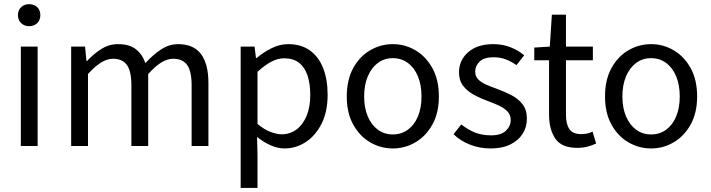

<svg xmlns="http://www.w3.org/2000/svg" viewBox="-20 -714 3475 939"><path d="M81.9 0V-486H164V0ZM122.5 -586Q98.8 -586 83.3 -601Q67.7 -616 67.7 -640.4Q67.7 -664.2 83.3 -678.9Q98.8 -693.6 122.5 -693.6Q146.8 -693.6 162.1 -678.9Q177.3 -664.2 177.3 -640.4Q177.3 -616 162.1 -601Q146.8 -586 122.5 -586Z M328 0V-486.1H396L402.9 -415.6H405.6Q437.5 -450.3 475.5 -474.2Q513.5 -498.1 556.9 -498.1Q613 -498.1 644.6 -473.2Q676.2 -448.2 691.1 -405.5Q729.1 -446.9 768.2 -472.5Q807.4 -498.1 851.4 -498.1Q926.9 -498.1 963.1 -449.5Q999.3 -401 999.3 -308V0H917.1V-297.4Q917.1 -365.6 895.3 -396.1Q873.5 -426.7 826.6 -426.7Q798.4 -426.7 768.5 -408.2Q738.7 -389.7 704.8 -352V0H622.5V-297.4Q622.5 -365.6 600.7 -396.1Q579 -426.7 532.1 -426.7Q477.3 -426.7 410.3 -352V0Z M1157 205.1V-486.1H1225L1231.9 -430H1234.6Q1267.7 -457.9 1307.6 -478Q1347.6 -498.1 1389.6 -498.1Q1452.4 -498.1 1495.3 -467.5Q1538.1 -437 1560.2 -381.3Q1582.3 -325.5 1582.3 -250.4Q1582.3 -167.6 1552.7 -109Q1523 -50.4 1475.2 -19.2Q1427.3 12 1371.8 12Q1338.9 12 1304.7 -2.9Q1270.5 -17.8 1237.1 -44.3L1239.3 40.5V205.1ZM1357.6 -57.2Q1397.8 -57.2 1429.4 -80.3Q1460.9 -103.3 1479.1 -146.5Q1497.4 -189.7 1497.4 -249.7Q1497.4 -303.3 1484.3 -343.7Q1471.2 -384 1443.1 -406.5Q1415 -428.9 1369.2 -428.9Q1338.8 -428.9 1307 -412.3Q1275.2 -395.8 1239.3 -362.5V-107.8Q1272.6 -80.2 1303.3 -68.7Q1334 -57.2 1357.6 -57.2Z M1901.2 12Q1841.6 12 1790.1 -18.1Q1738.7 -48.1 1707.3 -105Q1675.9 -161.9 1675.9 -242.4Q1675.9 -323.5 1707.3 -380.8Q1738.7 -438 1790.1 -468Q1841.6 -498.1 1901.2 -498.1Q1960.7 -498.1 2011.9 -468Q2063 -438 2094.7 -380.8Q2126.4 -323.5 2126.4 -242.4Q2126.4 -161.9 2094.7 -105Q2063 -48.1 2011.9 -18.1Q1960.7 12 1901.2 12ZM1901.2 -56.5Q1943 -56.5 1974.8 -79.7Q2006.6 -102.9 2024 -144.8Q2041.4 -186.7 2041.4 -242.4Q2041.4 -298.1 2024 -340.3Q2006.6 -382.6 1974.8 -406.1Q1943 -429.6 1901.2 -429.6Q1859.4 -429.6 1827.9 -406.1Q1796.4 -382.6 1778.6 -340.3Q1760.9 -298.1 1760.9 -242.4Q1760.9 -186.7 1778.6 -144.8Q1796.4 -102.9 1827.9 -79.7Q1859.4 -56.5 1901.2 -56.5Z M2379.5 12Q2325.8 12 2278.6 -6.6Q2231.4 -25.1 2198.1 -57.7L2236 -105.6Q2267.8 -79.9 2302.4 -66Q2337 -52.1 2382.2 -52.1Q2430.1 -52.1 2453.9 -74.4Q2477.7 -96.8 2477.7 -127.6Q2477.7 -152.6 2461.6 -169.2Q2445.5 -185.7 2420.6 -197.4Q2395.6 -209 2368 -219Q2331.8 -232 2299 -249.6Q2266.2 -267.3 2245.5 -293.7Q2224.8 -320.2 2224.8 -360.1Q2224.8 -418.9 2269.4 -458.5Q2314 -498.1 2392.5 -498.1Q2438.1 -498.1 2476.9 -482.8Q2515.7 -467.4 2543.6 -443.5L2505.8 -395.5Q2480.3 -413.6 2453.3 -423.8Q2426.3 -434 2393.5 -434Q2347.4 -434 2325.7 -412.8Q2304 -391.6 2304 -364.3Q2304 -341.9 2317.2 -327.3Q2330.4 -312.7 2353.7 -302Q2377 -291.4 2407.1 -280.7Q2445.1 -266.8 2479.5 -249.5Q2514 -232.1 2535.4 -204.5Q2556.8 -176.9 2556.8 -132.5Q2556.8 -93.1 2536.4 -60.3Q2516 -27.6 2476.4 -7.8Q2436.8 12 2379.5 12Z M2804.2 9.2Q2726.5 9.2 2695.9 -36Q2665.2 -81.3 2665.2 -153.3V-419.3H2592.9V-481.4L2668.9 -486L2679 -642.3H2747.9V-486H2879.5V-419.3H2747.9V-151.8Q2747.9 -107.6 2764.5 -82.8Q2781.2 -58 2822.7 -58Q2836.1 -58 2849.9 -60.6Q2863.7 -63.2 2878 -70.3L2895.5 -12.2Q2876.5 -2.8 2852.8 3.2Q2829.1 9.2 2804.2 9.2Z M3164.2 12Q3104.6 12 3053.1 -18.1Q3001.7 -48.1 2970.3 -105Q2938.9 -161.9 2938.9 -242.4Q2938.9 -323.5 2970.3 -380.8Q3001.7 -438 3053.1 -468Q3104.6 -498.1 3164.2 -498.1Q3223.7 -498.1 3274.9 -468Q3326 -438 3357.7 -380.8Q3389.4 -323.5 3389.4 -242.4Q3389.4 -161.9 3357.7 -105Q3326 -48.1 3274.9 -18.1Q3223.7 12 3164.2 12ZM3164.2 -56.5Q3206 -56.5 3237.8 -79.7Q3269.6 -102.9 3287 -144.8Q3304.4 -186.7 3304.4 -242.4Q3304.4 -298.1 3287 -340.3Q3269.6 -382.6 3237.8 -406.1Q3206 -429.6 3164.2 -429.6Q3122.4 -429.6 3090.9 -406.1Q3059.4 -382.6 3041.6 -340.3Q3023.9 -298.1 3023.9 -242.4Q3023.9 -186.7 3041.6 -144.8Q3059.4 -102.9 3090.9 -79.7Q3122.4 -56.5 3164.2 -56.5Z"/></svg>

Font: Source Sans 3
Style: Regular
Weight: 200
Designer: Paul D. Hunt
Foundry: Adobe
Version: Version 3.046;hotconv 1.0.118;makeotfexe 2.5.65603